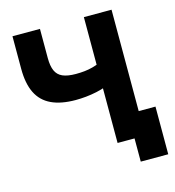

<svg xmlns="http://www.w3.org/2000/svg" viewBox="-120 -807 949 1039"><g transform="rotate(-15 354.0 -287.5)"><path d="M287 -283Q205 -283 151 -308.5Q97 -334 71 -387Q45 -440 45 -522V-705H199V-541Q199 -497 211 -470Q223 -443 250.5 -431Q278 -419 324 -419Q350 -419 373.5 -421.5Q397 -424 419 -430Q441 -436 462 -445V-312Q436 -302 405.5 -295.5Q375 -289 345 -286Q315 -283 287 -283ZM445 0V-705H600V0ZM540 130V0H506V-137H694V130Z"/></g></svg>

Font: TikTok Sans 24pt
Style: Bold
Weight: 700
Version: Version 4.000